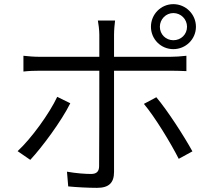

<svg xmlns="http://www.w3.org/2000/svg" viewBox="-20 -866 1040 926"><path d="M751 -737C751 -773 780 -803 816 -803C853 -803 882 -773 882 -737C882 -700 853 -672 816 -672C780 -672 751 -700 751 -737ZM708 -737C708 -677 756 -629 816 -629C876 -629 925 -677 925 -737C925 -797 876 -846 816 -846C756 -846 708 -797 708 -737ZM319 -368 256 -399C218 -318 131 -198 65 -137L126 -95C183 -156 277 -283 319 -368ZM734 -397 674 -365C727 -302 803 -177 842 -100L908 -136C868 -209 788 -333 734 -397ZM93 -597V-521C119 -524 146 -525 176 -525H459V-516C459 -469 459 -123 458 -65C458 -39 446 -27 419 -27C393 -27 347 -30 303 -38L309 33C348 37 407 40 448 40C506 40 530 15 530 -37C530 -106 530 -435 530 -516V-525H801C825 -525 853 -524 879 -523V-597C854 -594 823 -592 800 -592H530V-699C530 -720 533 -753 535 -767H452C455 -753 459 -720 459 -699V-592H176C144 -592 121 -594 93 -597Z"/></svg>

Font: Noto Sans KR DemiLight
Style: Regular
Weight: 350
Designer: Ryoko NISHIZUKA 西塚涼子 (kana, bopomofo & ideographs); Paul D. Hunt (Latin, Greek & Cyrillic); Sandoll Communications 산돌커뮤니
Foundry: Adobe
Version: Version 2.004;hotconv 1.0.118;makeotfexe 2.5.65603